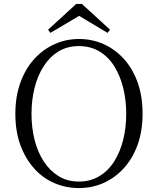

<svg xmlns="http://www.w3.org/2000/svg" viewBox="-20 -940 802 975"><path d="M396 -920 539 -789 526 -773 356 -875H408L236 -773L224 -789L367 -920ZM381 15Q315 15 256.5 -10Q198 -35 153.5 -84.5Q109 -134 83.5 -203.5Q58 -273 58 -362Q58 -450 83.5 -520.5Q109 -591 153.5 -640Q198 -689 256.5 -715.5Q315 -742 381 -742Q447 -742 505 -716.5Q563 -691 608 -642Q653 -593 678.5 -522.5Q704 -452 704 -362Q704 -274 678.5 -204Q653 -134 608 -85Q563 -36 505 -10.5Q447 15 381 15ZM381 -18Q439 -18 484.5 -45.5Q530 -73 560 -120.5Q590 -168 605.5 -230Q621 -292 621 -362Q621 -432 605.5 -494Q590 -556 560 -604Q530 -652 484.5 -679Q439 -706 381 -706Q322 -706 277.5 -679Q233 -652 202 -604Q171 -556 155.5 -494Q140 -432 140 -362Q140 -292 155.5 -230Q171 -168 202 -120.5Q233 -73 277.5 -45.5Q322 -18 381 -18Z"/></svg>

Font: Noto Serif JP ExtraLight Light
Style: Regular
Weight: 300
Version: Version 2.003-H1;hotconv 1.1.1;makeotfexe 2.6.0